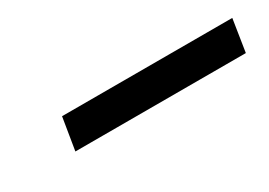

<svg xmlns="http://www.w3.org/2000/svg" viewBox="-16 -817 407 290"><g transform="rotate(-30 187.0 -672.0)"><path d="M67.9 -644 77.1 -700.2H374L365.2 -644Z"/></g></svg>

Font: Archivo Light
Style: Italic
Weight: 300
Italic angle: -10°
Designer: Hector Gatti
Foundry: Omnibus-Type
Version: Version 2.001